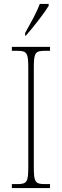

<svg xmlns="http://www.w3.org/2000/svg" viewBox="-20 -951 315 971"><path d="M107 -784V-771H111C150 -815 205 -886 226 -921V-931H181C165 -886 136 -837 107 -784ZM40 0H233V-20H207C157 -20 151 -31 151 -108V-606C151 -683 157 -694 207 -694H233V-714H40V-694H67C117 -694 123 -683 123 -606V-108C123 -31 117 -20 67 -20H40Z"/></svg>

Font: Noto Serif Hebrew Condensed Thin
Style: Regular
Weight: 100
Width: 3
Designer: Monotype Design Team
Foundry: Monotype Imaging Inc.
Version: Version 2.004